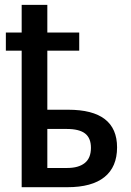

<svg xmlns="http://www.w3.org/2000/svg" viewBox="-20 -780 545 800"><path d="M70.3 0V-568.8H4.4V-644.5H70.3V-759.8H177.2V-644.5H310.1V-568.8H177.2V-322.8H263.7Q366.2 -322.8 417 -283.4Q467.8 -244.1 467.8 -166Q467.8 -84.5 415.3 -42.2Q362.8 0 260.7 0ZM177.2 -80.1H259.8Q307.1 -80.1 333 -100.6Q358.9 -121.1 358.9 -164.1Q358.9 -204.6 334.7 -223.6Q310.5 -242.7 257.3 -242.7H177.2Z"/></svg>

Font: Open Sans
Style: Regular
Weight: 600
Width: 3
Foundry: Ascender Corporation
Version: Version 1.000